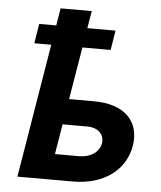

<svg xmlns="http://www.w3.org/2000/svg" viewBox="-55 -840 742 887"><g transform="rotate(5 316.0 -396.0)"><path d="M451.7 -711.6H321L334.5 -791.9H190L176.8 -711.6H97.7L83.1 -620.7H161.6L58.9 0H316.4C461.3 0 558.2 -75.6 577.8 -188.2C595.9 -302.9 523.8 -377.8 380 -377.8H265.6L306.1 -620.7H437.1ZM222.7 -119 245.7 -258.9H360.1C410.2 -258.9 441.1 -229.4 434.7 -187.1C427.9 -147 387.4 -119 335.9 -119Z"/></g></svg>

Font: Magic Ui Pro
Style: Bold Italic
Weight: 700
Italic angle: -9.39999°
Designer: Stefan Endress, Andreas Faust
Version: Version 1.000;FEAKit 1.0